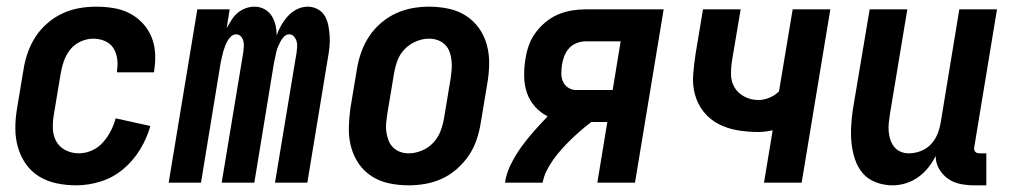

<svg xmlns="http://www.w3.org/2000/svg" viewBox="-20 -548 3040 576"><path d="M209 8Q179 8 150 2Q121 -4 97.5 -18.5Q74 -33 58 -55.5Q42 -78 34 -105.5Q26 -133 26 -162.5Q26 -192 31 -222L51 -342Q55 -367 64 -392Q73 -417 87.5 -439Q102 -461 123 -479Q144 -497 168 -508Q192 -519 217.5 -523.5Q243 -528 268 -528Q294 -528 319.5 -524Q345 -520 367 -509Q389 -498 406 -480.5Q423 -463 433 -440.5Q443 -418 445 -392.5Q447 -367 443 -340L442 -331H331V-336Q334 -354 331.5 -372Q329 -390 320 -404Q311 -418 294.5 -425Q278 -432 260 -432Q241 -432 222 -423.5Q203 -415 190.5 -399Q178 -383 171.5 -364.5Q165 -346 162 -327L142 -207Q138 -185 138.5 -163.5Q139 -142 148.5 -124.5Q158 -107 176.5 -97.5Q195 -88 217 -88Q236 -88 255.5 -96.5Q275 -105 289 -121Q303 -137 312.5 -155.5Q322 -174 327 -193L431 -170Q421 -134 400.5 -100Q380 -66 349.5 -40.5Q319 -15 282 -3.5Q245 8 209 8Z M486 0 572 -520H669L660 -464Q667 -476 674.5 -488Q682 -500 692.5 -509Q703 -518 716.5 -523Q730 -528 743 -528Q760 -528 773.5 -520.5Q787 -513 795 -500.5Q803 -488 806.5 -473Q810 -458 810 -442Q815 -457 824 -472.5Q833 -488 844.5 -500.5Q856 -513 871.5 -520.5Q887 -528 903 -528Q919 -528 933 -520.5Q947 -513 954.5 -500Q962 -487 965 -471.5Q968 -456 969 -440.5Q970 -425 968.5 -408.5Q967 -392 964 -376L902 0H805L870 -392Q871 -400 871.5 -408.5Q872 -417 869.5 -425Q867 -433 861.5 -439Q856 -445 848 -445Q839 -445 832.5 -438.5Q826 -432 822 -424.5Q818 -417 814.5 -409Q811 -401 809 -392.5Q807 -384 805.5 -376Q804 -368 802 -360L743 0H645L710 -392Q711 -400 711.5 -408.5Q712 -417 710 -425Q708 -433 702.5 -439Q697 -445 688 -445Q680 -445 673 -438.5Q666 -432 662 -424.5Q658 -417 655 -409Q652 -401 649.5 -392.5Q647 -384 645.5 -376Q644 -368 642 -360L583 0Z M1206 8Q1176 8 1147.5 2Q1119 -4 1095.5 -19Q1072 -34 1056.5 -56.5Q1041 -79 1033.5 -106.5Q1026 -134 1026.5 -163.5Q1027 -193 1031 -222L1051 -342Q1055 -367 1064 -392Q1073 -417 1087.5 -439Q1102 -461 1123 -479Q1144 -497 1168 -508Q1192 -519 1217 -523.5Q1242 -528 1267 -528Q1297 -528 1325.5 -522Q1354 -516 1377.5 -501Q1401 -486 1417 -463.5Q1433 -441 1440.5 -413.5Q1448 -386 1447.5 -356.5Q1447 -327 1442 -298L1422 -178Q1418 -153 1409.5 -128Q1401 -103 1386 -81Q1371 -59 1350.5 -41Q1330 -23 1306 -12Q1282 -1 1256.5 3.5Q1231 8 1206 8ZM1206 -88Q1225 -88 1245 -96Q1265 -104 1279.5 -119.5Q1294 -135 1301.5 -154.5Q1309 -174 1312 -193L1332 -313Q1334 -327 1335 -340.5Q1336 -354 1334.5 -367.5Q1333 -381 1328.5 -393Q1324 -405 1315 -414Q1306 -423 1293.5 -427.5Q1281 -432 1267 -432Q1248 -432 1228.5 -424Q1209 -416 1194 -400.5Q1179 -385 1172 -365.5Q1165 -346 1162 -327L1142 -207Q1140 -193 1138.5 -179.5Q1137 -166 1139 -152.5Q1141 -139 1145.5 -127Q1150 -115 1159 -106Q1168 -97 1180 -92.5Q1192 -88 1206 -88Z M1495 0Q1499 -28 1512.5 -55Q1526 -82 1543.5 -106.5Q1561 -131 1581.5 -154Q1602 -177 1623 -199Q1601 -210 1585 -228Q1569 -246 1561 -269Q1553 -292 1552.5 -318Q1552 -344 1556 -369Q1559 -390 1566 -410.5Q1573 -431 1586 -449Q1599 -467 1616.5 -481.5Q1634 -496 1654 -504.5Q1674 -513 1695 -516.5Q1716 -520 1737 -520H1971L1885 0H1772L1802 -182H1754Q1738 -170 1722.5 -156.5Q1707 -143 1693 -129.5Q1679 -116 1665.5 -101Q1652 -86 1640.5 -70Q1629 -54 1620 -36Q1611 -18 1608 0ZM1708 -278H1818L1842 -424H1737Q1724 -424 1710.5 -419Q1697 -414 1687.5 -403.5Q1678 -393 1673 -380Q1668 -367 1666 -354Q1664 -341 1664 -327.5Q1664 -314 1669 -303Q1674 -292 1684.5 -285Q1695 -278 1708 -278Z M2272 0 2298 -157Q2287 -155 2276.5 -153.5Q2266 -152 2255 -152Q2224 -152 2193.5 -157Q2163 -162 2136.5 -175.5Q2110 -189 2091.5 -212Q2073 -235 2065 -264Q2057 -293 2059.5 -324.5Q2062 -356 2067 -388L2089 -520H2202L2177 -372Q2173 -349 2173 -326.5Q2173 -304 2183.5 -286Q2194 -268 2213.5 -258Q2233 -248 2255 -248Q2272 -248 2288.5 -255Q2305 -262 2317 -274L2358 -520H2471L2385 0Z M2939 8H2903Q2882 8 2861.5 4Q2841 0 2824.5 -11.5Q2808 -23 2797.5 -41Q2787 -59 2787 -80Q2778 -62 2765 -45.5Q2752 -29 2734.5 -16.5Q2717 -4 2697 2Q2677 8 2658 8Q2632 8 2608 -1Q2584 -10 2568.5 -28Q2553 -46 2545 -70Q2537 -94 2534.5 -119Q2532 -144 2533.5 -170Q2535 -196 2539 -222L2589 -520H2702L2650 -207Q2648 -194 2646.5 -180.5Q2645 -167 2646 -154Q2647 -141 2651 -129Q2655 -117 2662.5 -107.5Q2670 -98 2681.5 -93Q2693 -88 2706 -88Q2724 -88 2741.5 -94.5Q2759 -101 2772 -114.5Q2785 -128 2792 -145Q2799 -162 2802 -180L2858 -520H2971L2903 -108Q2902 -104 2902.5 -100Q2903 -96 2905.5 -93Q2908 -90 2911.5 -89Q2915 -88 2919 -88H2939Z"/></svg>

Font: Iosevka Term Curly
Style: Bold Italic
Weight: 700
Italic angle: -9°
Designer: Belleve Invis
Foundry: Belleve Invis
Version: Version 32.3.0